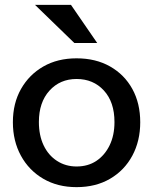

<svg xmlns="http://www.w3.org/2000/svg" viewBox="-20 -760 631 790"><path d="M295 10Q217 10 158 -24.5Q99 -59 66 -119.5Q33 -180 33 -257Q33 -335 66.5 -394Q100 -453 158.5 -486.5Q217 -520 295 -520Q374 -520 433 -486.5Q492 -453 524.5 -394Q557 -335 557 -257Q557 -180 524.5 -119.5Q492 -59 433 -24.5Q374 10 295 10ZM295 -75Q342 -75 376.5 -98Q411 -121 431 -162Q451 -203 451 -258Q451 -340 407.5 -387.5Q364 -435 295 -435Q227 -435 183.5 -387Q140 -339 140 -258Q140 -203 159.5 -162Q179 -121 214.5 -98Q250 -75 295 -75ZM286 -583 124 -740H272L380 -583Z"/></svg>

Font: Instrument Sans Medium
Style: Regular
Weight: 500
Designer: Rodrigo Fuenzalida
Foundry: fragTYPE
Version: Version 1.000;gftools[0.9.28]